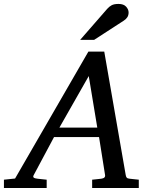

<svg xmlns="http://www.w3.org/2000/svg" viewBox="-73 -947 766 967"><path d="M626 0H391.1V-42Q402.3 -43 414.1 -44.4Q425.8 -45.9 437 -46.9Q459 -49.8 456.1 -65.9L425.8 -256.8H199.2L97.2 -65.9Q91.8 -56.6 96.9 -52.5Q102.1 -48.3 116.2 -46.9Q127.4 -45.9 139.2 -44.4Q150.9 -43 162.1 -42V0H-53.2V-42L2.9 -47.9L372.1 -687H452.1L560.1 -65.9Q561.5 -56.6 565.4 -52.2Q569.3 -47.9 580.1 -46.9Q591.3 -45.9 603 -44.4Q614.7 -43 626 -42ZM417 -304.2 374 -564 226.1 -304.2ZM574.7 -884.3Q574.7 -870.1 568.4 -860.4Q562 -850.6 550.8 -843.3L400.9 -746.1H330.6L466.8 -902.3Q476.6 -913.6 489 -920.4Q501.5 -927.2 523.9 -927.2Q549.8 -927.2 562.3 -913.3Q574.7 -899.4 574.7 -884.3Z"/></svg>

Font: Charis
Style: Italic
Weight: 400
Italic angle: -11°
Designer: Walt Agee, Miriam Martin, Annie Olsen, Victor Gaultney, Lorna Priest, Alan Ward, Bob Hallissy, Martin Hosken, Sharon Cor
Foundry: SIL Global
Version: Version 7.000